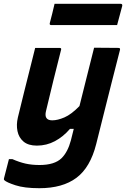

<svg xmlns="http://www.w3.org/2000/svg" viewBox="-42 -790 663 1010"><path d="M143 -538H271Q283 -538 279 -527Q258 -443 239 -367.5Q220 -292 200 -206Q188 -157 233 -157Q261 -157 297 -172.5Q333 -188 376 -232Q395 -307 413 -380Q431 -453 453 -539Q485 -539 517.5 -538.5Q550 -538 581 -538Q592 -538 589 -527Q566 -437 546 -358.5Q526 -280 506.5 -201.5Q487 -123 464 -32Q433 91 360 145.5Q287 200 165 200Q86 200 39 184.5Q-8 169 -19 158Q-23 154 -21 148Q-14 120 -8 97.5Q-2 75 5 47H23Q59 63 92 70.5Q125 78 166 78Q245 78 282 42Q315 9 331 -52L346 -112H326Q291 -71 247 -47.5Q203 -24 152 -24Q107 -24 82 -45Q57 -66 50 -100Q43 -134 52 -172Q69 -241 85 -306.5Q101 -372 119 -442Q131 -489 143 -538ZM245 -770H592Q603 -770 601 -759Q594 -733 587.5 -708.5Q581 -684 574 -658H228Q217 -658 220 -669Q227 -695 233 -719.5Q239 -744 245 -770Z"/></svg>

Font: Recursive Mn Lnr St
Style: Bold Italic
Weight: 700
Italic angle: -15°
Monospace: yes
Version: Version 1.079;hotconv 1.0.112;makeotfexe 2.5.65598; ttfautoh